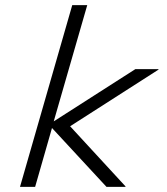

<svg xmlns="http://www.w3.org/2000/svg" viewBox="-20 -730 654 750"><path d="M320.8 -710 189.9 -255.9 508.8 -460H599.1V-458L253.9 -236.8L470.2 -2V0H396L183.1 -230L117.2 0H58.1L262.2 -710Z"/></svg>

Font: IntelOne Mono Light
Style: Italic
Weight: 300
Italic angle: -16°
Designer: Fred Shallcrass
Foundry: Frere-Jones Type LLC
Version: Version 1.200;hotconv 1.1.0;makeotfexe 2.6.0;FJTRelease1.2